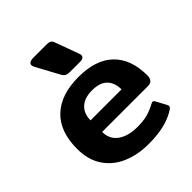

<svg xmlns="http://www.w3.org/2000/svg" viewBox="-206 -863 1008 1008"><g transform="rotate(-45 298.0 -359.5)"><path d="M244 -573 178 -695Q172 -706 172 -713Q172 -723 181 -728.5Q190 -734 205 -734H301Q324 -734 332 -728.5Q340 -723 346 -705L392 -579Q395 -572 395 -566Q395 -545 366 -545H296Q272 -545 262.5 -550.5Q253 -556 244 -573ZM31 -233Q31 -361 101.5 -428Q172 -495 303 -495Q432 -495 498.5 -430Q565 -365 565 -245Q565 -203 527 -203H187Q187 -149 227.5 -119.5Q268 -90 339 -90Q381 -90 412 -98.5Q443 -107 472 -123Q482 -128 486 -128Q493 -128 499 -117L528 -63Q532 -56 532 -51Q532 -43 521 -35Q481 -9 431 3Q381 15 316 15Q235 15 170.5 -12.5Q106 -40 68.5 -95.5Q31 -151 31 -233ZM417 -289Q417 -339 389 -367Q361 -395 304 -395Q247 -395 217 -366.5Q187 -338 187 -289Z"/></g></svg>

Font: Mitr Medium
Style: Regular
Weight: 500
Designer: Thanarat Vachiruckul
Foundry: Cadson Demak
Version: Version 1.003